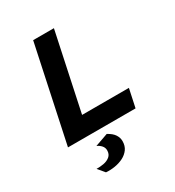

<svg xmlns="http://www.w3.org/2000/svg" viewBox="-214 -792 1059 1163"><g transform="rotate(-30 316.0 -210.5)"><path d="M58 0 200 -668H345.2L230.4 -127.7H557.8L530.6 0ZM181.8 245.9 142.7 199.1Q166.5 199.9 192.5 195.3Q218.5 190.7 236.6 176Q254.8 161.3 254.8 133.9Q254.8 115.2 242.6 101.1Q230.5 87 211.4 78.6L301.9 46.7Q335.5 64.9 349.4 86.6Q363.3 108.4 363.3 131.9Q363.3 165 346.7 188Q330 210.9 302.9 224.6Q275.7 238.2 243.7 243.3Q211.8 248.4 181.8 245.9Z"/></g></svg>

Font: Atkinson Hyperlegible Mono ExtraLight
Style: Italic
Weight: 200
Italic angle: -12°
Monospace: yes
Designer: Elliott Scott, Megan Eiswerth, Linus Boman, Theodore Petrosky, Letters from Sweden
Foundry: Applied Design Works, Letters from Sweden
Version: Version 2.001